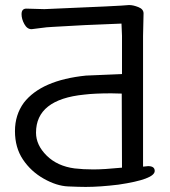

<svg xmlns="http://www.w3.org/2000/svg" viewBox="-20 -717 669 757"><path d="M318 20Q293 20 248 18Q203 16 152.5 -12.5Q102 -41 70.5 -88Q39 -135 39 -200Q39 -264 74 -312Q143 -401 319 -419L461 -425V-576L459 -624L314 -618L188 -611Q164 -610 140.5 -606.5Q117 -603 105 -602H104Q87 -602 76 -622Q65 -642 65 -661Q65 -683 84 -683L155 -681Q467 -694 487 -697H491Q505 -697 525.5 -689Q546 -681 546 -664L544 -575V-60L564 -62Q590 -62 590 -43Q590 -10 447 11Q373 20 318 20ZM348 -49Q390 -49 461 -56L460 -348L419 -349Q353 -349 312 -344Q122 -325 122 -194Q122 -145 164 -103.5Q206 -62 274 -53Q308 -49 348 -49Z"/></svg>

Font: LXGW WenKai TC
Style: Bold
Weight: 700
Designer: LXGW / Fontworks Inc.
Foundry: LXGW / Fontworks Inc.
Version: Version 1.330;April 28, 2024